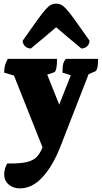

<svg xmlns="http://www.w3.org/2000/svg" viewBox="-20 -767 563 1057"><path d="M90 270Q53 270 28 249Q3 228 3 191Q3 179 7.5 162Q12 145 20 133H37Q94 133 128 125Q162 117 181.5 97.5Q201 78 214 44L57 -351L3 -367Q3 -390 7.5 -407Q12 -424 23 -443H294Q294 -375 278 -369L240 -356L306 -191L370 -353L324 -367Q324 -400 328 -415.5Q332 -431 343 -443H520Q520 -410 516 -394Q512 -378 504 -374L468 -359L316 31Q275 140 217 205Q159 270 90 270ZM289 -747Q304 -747 316.5 -741Q329 -735 347 -715Q365 -695 394.5 -654Q424 -613 473 -543Q473 -525 460 -512.5Q447 -500 428 -500Q381 -539 346.5 -568Q312 -597 289 -617Q266 -597 231.5 -568Q197 -539 150 -500Q131 -500 118 -512.5Q105 -525 105 -543Q154 -613 183.5 -654Q213 -695 231 -715Q249 -735 261.5 -741Q274 -747 289 -747Z"/></svg>

Font: Petrona Black
Style: Regular
Weight: 900
Designer: Ringo R. Seeber
Foundry: Ringo R. Seeber
Version: Version 2.001; ttfautohint (v1.8.3)